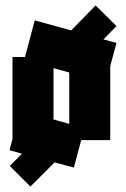

<svg xmlns="http://www.w3.org/2000/svg" viewBox="-20 -602 464 707"><path d="M15 -49 26 -90V-392H72L108 -527L242 -490L332 -582L409 -506L361 -457L409 -444L386 -359V-86H279L252 15L181 -4L92 85L16 9L61 -36ZM185 -162 188 -159 235 -146V-335L177 -351V-162L184 -160Z"/></svg>

Font: Blaka Ink
Style: Regular
Weight: 400
Designer: Mohamed Gaber
Foundry: Kief Type Foundry
Version: Version 1.003; ttfautohint (v1.8.4.7-5d5b)